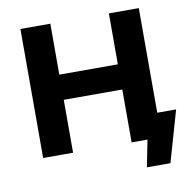

<svg xmlns="http://www.w3.org/2000/svg" viewBox="-90 -790 1028 1026"><g transform="rotate(-10 424.0 -277.5)"><path d="M624.5 145.4 660.9 -37.7 719 0H569.7V-132.3H832.1L752.3 145.4ZM567.3 0V-700H729.7V0ZM87.3 0V-700H249.7V0ZM237.3 -287V-423.6H579.1V-287Z"/></g></svg>

Font: Montserrat Thin
Style: Regular
Weight: 100
Designer: Julieta Ulanovsky
Foundry: Julieta Ulanovsky
Version: Version 9.000